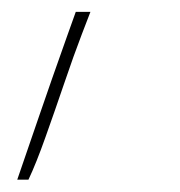

<svg xmlns="http://www.w3.org/2000/svg" viewBox="-20 -119 297 317"><path d="M129.3 -99.4 115.1 -62.5Q101.9 -28.1 86.3 17.8Q70.7 63.6 55.2 107.1Q39.8 150.6 27 177.6H8.5Q22.4 137.1 43.9 74.6Q65.3 12.1 90.9 -59.7L105.1 -99.4Z"/></svg>

Font: Inter UI Thin
Style: Italic
Weight: 100
Italic angle: -9.39999°
Designer: Rasmus Andersson
Foundry: rsms
Version: 3.2;8d6f07862